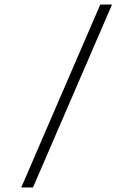

<svg xmlns="http://www.w3.org/2000/svg" viewBox="-20 -790 590 850"><path d="M74 40 424 -770H476L126 40Z"/></svg>

Font: M PLUS Code Latin SemiExpanded Light
Style: Regular
Weight: 300
Width: 6
Designer: Coji Morishita
Foundry: UNDERFOREST DESIGN
Version: Version 1.002; ttfautohint (v1.8.3)